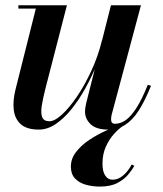

<svg xmlns="http://www.w3.org/2000/svg" viewBox="-20 -480 618 726"><path d="M127 10Q81.5 10 58.8 -10.2Q36 -30.5 32 -64.8Q28 -99 38.5 -141L115.5 -447.5H49.5V-460H233L152.5 -148Q142.5 -109 138 -80.8Q133.5 -52.5 139.5 -37Q145.5 -21.5 167 -21.5Q186.5 -21.5 214 -46.5Q241.5 -71.5 270.8 -114.5Q300 -157.5 325.5 -212.5Q351 -267.5 365.5 -327H375.5Q365.5 -285.5 347 -239.2Q328.5 -193 304.2 -148.8Q280 -104.5 251.2 -68.5Q222.5 -32.5 191 -11.2Q159.5 10 127 10ZM388.5 10Q344 10 322.8 -10.2Q301.5 -30.5 301.5 -58Q301.5 -65 303 -74.8Q304.5 -84.5 306.5 -92.5L399.5 -460H513L402 -45.5Q401 -41 400.5 -36.5Q400 -32 400 -28Q400 -12 415 -12Q435.5 -12 455 -25.5Q474.5 -39 495.5 -71.2Q516.5 -103.5 539 -159.5L551 -155.5Q528 -98.5 504.5 -62Q481 -25.5 453 -7.8Q425 10 388.5 10ZM358 225.5Q329.5 225.5 304.5 218.5Q279.5 211.5 263.8 195Q248 178.5 248 150Q248 120 267.5 94.8Q287 69.5 317.2 49.2Q347.5 29 380.8 14Q414 -1 442 -9.5L445.5 -4Q429 6.5 410.8 26.8Q392.5 47 380 75.2Q367.5 103.5 367.5 138.5Q367.5 168.5 378 184Q388.5 199.5 405 199.5Q422.5 199.5 436.8 190Q451 180.5 461.5 167.2Q472 154 478 142L488 147Q480.5 161 465.2 179.5Q450 198 424 211.8Q398 225.5 358 225.5Z"/></svg>

Font: Bodoni Moda 18pt SemiBold
Style: Italic
Weight: 600
Italic angle: -13°
Designer: Owen Earl
Foundry: indestructible type
Version: Version 2.005